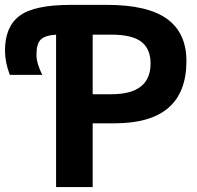

<svg xmlns="http://www.w3.org/2000/svg" viewBox="-149 -752 796 774"><path d="M224.6 -612.3V-372.1H299.8Q458 -372.1 458 -496.1Q458 -554.7 420.9 -583.5Q383.8 -612.3 299.8 -612.3ZM77.1 -612.3Q32.2 -609.4 15.1 -592.3Q-2 -575.2 -2 -531.2Q-2 -496.1 21.5 -450.2H-109.4Q-128.9 -501 -128.9 -547.9Q-128.9 -644.5 -69.8 -688.5Q-10.7 -732.4 136.7 -732.4H281.2Q446.3 -732.4 524.4 -675.8Q602.5 -619.1 602.5 -505.9Q602.5 -254.9 313.5 -254.9H224.6V2H77.1Z"/></svg>

Font: Nasu
Style: Bold
Weight: 700
Designer: Ryoko NISHIZUKA (kana &amp; ideographs); Paul D. Hunt (Latin, Greek &amp; Cyrillic); Wenlong ZHANG (bopomofo); Sandoll C
Version: Version 2014.1215